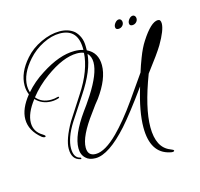

<svg xmlns="http://www.w3.org/2000/svg" viewBox="-101 -685 944 907"><g transform="rotate(-15 371.0 -231.5)"><path d="M633 113Q631 113 628 112.5Q625 112 621 111Q531 91 531 -34Q531 -112 566 -226Q525 -169 493 -128Q461 -87 438 -61Q341 47 276 47Q245 47 229 31Q209 13 209 -19Q209 -83 279 -181Q287 -192 298.5 -208Q310 -224 324 -246Q383 -338 383 -393Q383 -422 366 -439Q359 -360 291 -258L219 -148Q196 -112 185.5 -81.5Q175 -51 175 -28Q175 20 208 26Q210 28 210 29Q210 35 206 33Q164 25 164 -28Q164 -74 208 -151L279 -261Q314 -314 331.5 -361Q349 -408 351 -448Q338 -454 318 -454Q250 -454 161 -389Q110 -352 73 -305Q98 -274 144 -274Q160 -274 178 -279Q181 -281 183 -276Q184 -273 180 -272Q162 -266 144 -266Q98 -266 68 -298Q23 -240 23 -193Q23 -149 64 -125Q74 -119 74 -115Q74 -111 69 -111Q64 -111 56 -116Q2 -160 2 -216Q2 -268 49 -326Q40 -347 40 -371Q40 -434 94 -495Q125 -531 173 -553.5Q221 -576 265 -576Q308 -576 336 -553Q350 -540 358.5 -520.5Q367 -501 367 -475V-456Q418 -432 418 -370Q418 -304 358 -221Q351 -213 340 -198.5Q329 -184 315 -164Q243 -68 243 -13Q243 28 282 28Q328 28 393 -37Q417 -61 445 -95Q473 -129 504 -173L585 -289Q590 -306 596 -322.5Q602 -339 608 -355Q625 -400 644 -429Q694 -507 728 -507Q742 -507 742 -487Q742 -455 704 -390Q683 -355 621 -274Q563 -121 563 -27Q563 73 627 98Q643 104 643 108Q643 113 633 113ZM56 -334Q93 -377 144 -409Q235 -468 309 -468Q333 -468 352 -462Q354 -566 263 -566Q224 -566 181 -544.5Q138 -523 106 -487Q51 -425 51 -366Q51 -351 56 -334ZM606 -515Q592 -515 592 -528Q592 -538 600.5 -548Q609 -558 619 -558Q625 -558 629 -553Q633 -548 633 -541Q633 -530 625 -522.5Q617 -515 606 -515ZM538 -515Q524 -515 524 -528Q524 -538 532.5 -548Q541 -558 551 -558Q557 -558 561 -553Q565 -548 565 -541Q565 -530 557 -522.5Q549 -515 538 -515Z"/></g></svg>

Font: Passions Conflict
Style: Regular
Weight: 400
Designer: Robert E. Leuschke
Foundry: Robert E. Leuschke
Version: Version 1.010; ttfautohint (v1.8.3)